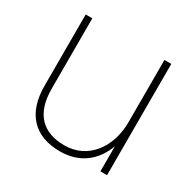

<svg xmlns="http://www.w3.org/2000/svg" viewBox="-125 -643 774 777"><g transform="rotate(30 262.0 -254.0)"><path d="M93 -191V-520H62V-187C62 -58 129 12 248 12C343 12 403 -41 431 -117V0H462V-520H430V-229C430 -114 363 -18 252 -18C151 -18 93 -74 93 -191Z"/></g></svg>

Font: Aspekta 100
Style: Regular
Weight: 100
Designer: Ivo Dolenc
Version: Version 2.000